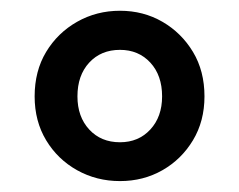

<svg xmlns="http://www.w3.org/2000/svg" viewBox="-20 -798 444 357"><path d="M203.1 -461.3Q159.6 -461.3 123.4 -481.5Q87.2 -501.7 65.8 -537.2Q44.4 -572.7 44.4 -618.8Q44.4 -666 65.8 -701.5Q87.2 -737 123.4 -757.5Q159.6 -778 203.1 -778Q246.6 -778 282 -757.5Q317.4 -737 338.8 -701.5Q360.2 -666 360.2 -618.8Q360.2 -572.7 338.8 -537.2Q317.4 -501.7 282 -481.5Q246.6 -461.3 203.1 -461.3ZM203.1 -533.5Q237.6 -533.5 259.5 -557.2Q281.4 -580.9 281.4 -618.8Q281.4 -657.9 259.5 -681.6Q237.6 -705.3 203.1 -705.3Q167.8 -705.3 145.9 -681.6Q124 -657.9 124 -618.8Q124 -580.9 145.9 -557.2Q167.8 -533.5 203.1 -533.5Z"/></svg>

Font: Noto Sans HK Thin
Style: Regular
Weight: 100
Designer: Ryoko NISHIZUKA 西塚涼子 (kana, bopomofo & ideographs); Paul D. Hunt (Latin, Greek & Cyrillic); Sandoll Communications 산돌커뮤니
Foundry: Adobe
Version: Version 2.004-H2;hotconv 1.0.118;makeotfexe 2.5.65603